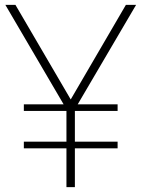

<svg xmlns="http://www.w3.org/2000/svg" viewBox="-20 -770 582 790"><path d="M241.7 -340.8 2 -750H43.5L271 -360.8L498 -750H540L299.8 -340.8H463.9V-313.5H288.1V-187H463.9V-159.7H288.1V0H253.4V-159.7H78.1V-187H253.4V-313.5H78.1V-340.8Z"/></svg>

Font: Spartan MB ExtLt
Style: Regular
Weight: 200
Designer: Matt Bailey, Mirko Velimirovic
Foundry: Matt Bailey
Version: Version 1.005